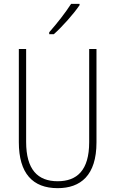

<svg xmlns="http://www.w3.org/2000/svg" viewBox="-20 -969 600 999"><path d="M394 -942V-949H350C319 -901 279 -850 236 -801V-791H260C303 -829 362 -895 394 -942ZM482 -228V-714H444V-229C444 -82 380 -26 280 -26C176 -26 116 -87 116 -231V-714H78V-229C78 -67 150 10 280 10C399 10 482 -56 482 -228Z"/></svg>

Font: Noto Sans Arabic UI Cn XLt
Style: Regular
Weight: 200
Width: 3
Designer: Monotype Design Team, Nadine Chahine and Nizar Qandah
Foundry: Monotype Imaging Inc.
Version: Version 2.010